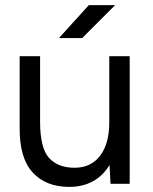

<svg xmlns="http://www.w3.org/2000/svg" viewBox="-20 -720 598 752"><path d="M409 -74Q384 -32 344 -10Q304 12 251 12Q160 12 108 -44.5Q56 -101 57 -220V-500H137V-244Q137 -140 172 -101.5Q207 -63 272 -63Q336 -63 372 -110Q408 -157 408 -241V-500H488V0H413ZM328 -700H431L302 -571H211Z"/></svg>

Font: Oak Sans
Style: Regular
Weight: 400
Designer: Erik Kennedy, Walven
Foundry: Erik Kennedy, Walven
Version: Version 1.000